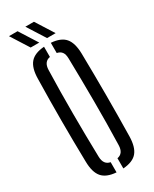

<svg xmlns="http://www.w3.org/2000/svg" viewBox="-243 -1013 862 1076"><g transform="rotate(-30 188.5 -475.0)"><path d="M166.5 6.5Q103.5 2 75.8 -30.5Q48 -63 47 -131.5Q44 -269.5 44 -400Q44 -530.5 47 -668.5Q48 -737 75.8 -769.5Q103.5 -802 166.5 -806.5V-740.5Q125 -733 123.5 -681Q119.5 -543.5 119.8 -402Q120 -260.5 123.5 -119Q125 -67 166.5 -59.5ZM210.5 6.5V-59.5Q251.5 -67 253 -119Q257 -260.5 256.5 -402Q256 -543.5 253 -681Q252.5 -708 242.2 -722Q232 -736 210.5 -740.5V-806.5Q273.5 -802 301 -769.5Q328.5 -737 330 -668.5Q332.5 -530 332.5 -399.8Q332.5 -269.5 330 -131.5Q328.5 -63 301 -30.5Q273.5 2 210.5 6.5ZM99.5 -840 26 -956H81.5L155 -840ZM205.5 -840 132 -956H187.5L261 -840Z"/></g></svg>

Font: Big Shoulders Stencil Display Medium
Style: Regular
Weight: 500
Designer: Patric King
Foundry: XO Type Co
Version: Version 1.000